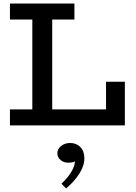

<svg xmlns="http://www.w3.org/2000/svg" viewBox="-20 -706 765 1081"><path d="M36 0V-90H577V-246H683V0ZM162 -50V-630H274V-50ZM36 -596V-686H399V-596ZM455 186Q455 228 425.5 273.5Q396 319 352 355L326 328Q362 295 381.5 261.5Q401 228 402 203Q393 207 384 208.5Q375 210 364 210Q339 210 321 195Q303 180 303 157Q303 132 324.5 115.5Q346 99 375 99Q410 99 432.5 122Q455 145 455 186Z"/></svg>

Font: BioRhyme Medium
Style: Regular
Weight: 500
Designer: Aoife Mooney
Foundry: Aoife Mooney Type
Version: Version 1.600;gftools[0.9.33]